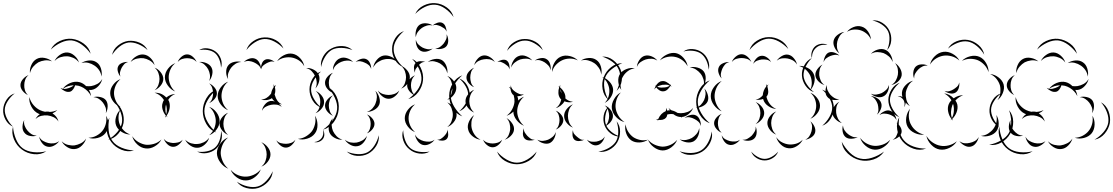

<svg xmlns="http://www.w3.org/2000/svg" viewBox="-115 -896 7022 1211"><path d="M205 -583Q223 -619 261.5 -637Q300 -655 339 -651Q379 -646 413 -621Q447 -596 457 -557Q434 -590 402 -613.5Q370 -637 338 -641Q306 -644 270 -627.5Q234 -611 205 -583ZM229 -511Q239 -533 262 -549.5Q285 -566 309 -565Q333 -564 354.5 -545Q376 -526 383 -502Q368 -522 347.5 -531Q327 -540 308 -541Q289 -542 267.5 -535.5Q246 -529 229 -511ZM74 -435Q71 -459 82.5 -485.5Q94 -512 116 -524Q138 -536 166.5 -530.5Q195 -525 213 -509Q190 -518 167.5 -515Q145 -512 127 -503Q110 -493 95 -476Q80 -459 74 -435ZM398 -498Q418 -512 446 -514.5Q474 -517 494 -503Q514 -490 522 -463Q530 -436 525 -413Q522 -437 509 -455Q496 -473 480 -483Q464 -494 442.5 -499.5Q421 -505 398 -498ZM61 -297Q43 -304 28 -322.5Q13 -341 14 -361Q15 -381 31 -398.5Q47 -416 65 -422Q50 -410 44 -393Q38 -376 38 -360Q37 -345 42 -327.5Q47 -310 61 -297ZM530 -398Q525 -374 506 -353.5Q487 -333 463 -329Q455 -328 446 -329Q457 -310 459 -290Q451 -307 439 -319.5Q427 -332 414 -340Q412 -341 411 -342Q396 -351 380 -355Q370 -357 359 -358Q355 -345 347 -333.5Q339 -322 328 -318Q312 -313 294 -321.5Q276 -330 266 -342Q273 -338 281 -336Q298 -360 328 -372.5Q358 -385 386 -378Q409 -372 428 -353Q444 -351 460 -353Q479 -356 498.5 -366.5Q518 -377 530 -398ZM320 -341Q328 -344 336 -348Q344 -352 350 -358Q333 -358 315 -352.5Q297 -347 282 -336Q292 -334 301.5 -336Q311 -338 320 -341ZM-33 -97Q-63 -110 -80 -141Q-97 -172 -95 -205Q-93 -238 -73.5 -267.5Q-54 -297 -22 -307Q-48 -287 -66 -259Q-84 -231 -85 -205Q-86 -179 -71.5 -149.5Q-57 -120 -33 -97ZM474 -283Q493 -289 517 -284Q541 -279 553 -264Q565 -248 564 -223.5Q563 -199 552 -182Q557 -202 550.5 -219Q544 -236 534 -249Q524 -262 509 -272Q494 -282 474 -283ZM109 -145Q118 -163 136 -176Q132 -177 128 -179Q100 -192 83.5 -222.5Q67 -253 70 -284Q78 -254 97 -232.5Q116 -211 138 -201Q153 -194 169 -191Q179 -193 188 -192Q194 -192 199 -190Q224 -191 246 -202Q234 -189 216 -181Q246 -162 254 -129Q242 -148 223 -157Q204 -166 185 -168Q167 -170 146.5 -165.5Q126 -161 109 -145ZM608 -251Q641 -233 655.5 -195Q670 -157 664 -120Q657 -83 631 -52.5Q605 -22 567 -15Q600 -34 624.5 -63Q649 -92 654 -122Q659 -152 646 -187.5Q633 -223 608 -251ZM554 -166Q569 -142 568 -110Q567 -78 550 -56Q532 -34 501 -26Q470 -18 443 -27Q471 -28 494 -40.5Q517 -53 531 -71Q545 -88 552 -113.5Q559 -139 554 -166ZM117 -41Q99 -34 75 -38.5Q51 -43 39 -59Q26 -74 27 -98Q28 -122 38 -139Q34 -120 40.5 -103Q47 -86 57 -74Q67 -61 82 -51Q97 -41 117 -41ZM177 58Q143 81 99.5 76.5Q56 72 23 47Q-10 23 -27 -17.5Q-44 -58 -33 -97Q-30 -56 -14 -18Q2 20 28 39Q55 59 96 63.5Q137 68 177 58ZM258 -6Q247 11 225.5 22.5Q204 34 184 29Q164 25 149.5 5.5Q135 -14 132 -34Q141 -16 157 -7Q173 2 189 6Q205 10 223.5 8Q242 6 258 -6ZM428 -22Q422 1 402 21.5Q382 42 357 44Q333 47 309 32Q285 17 274 -5Q291 12 313 17.5Q335 23 355 21Q374 18 394.5 8Q415 -2 428 -22Z M592 -550Q599 -585 629 -609Q659 -633 694 -638Q730 -642 765 -627Q800 -612 816 -580Q790 -604 757 -617.5Q724 -631 696 -628Q667 -624 639 -602Q611 -580 592 -550ZM1141 -580Q1164 -595 1194 -591Q1224 -587 1246 -570Q1268 -553 1278 -524.5Q1288 -496 1279 -469Q1278 -497 1267.5 -522.5Q1257 -548 1240 -562Q1222 -576 1195 -580.5Q1168 -585 1141 -580ZM709 -505Q720 -526 744 -540.5Q768 -555 792 -552Q816 -549 835.5 -529Q855 -509 860 -485Q847 -505 827.5 -515.5Q808 -526 789 -529Q770 -531 748 -526Q726 -521 709 -505ZM1006 -505Q1012 -523 1029.5 -538Q1047 -553 1065 -553Q1084 -553 1101 -538Q1118 -523 1125 -505Q1113 -519 1096.5 -524Q1080 -529 1065 -529Q1050 -529 1034 -524Q1018 -519 1006 -505ZM1141 -505Q1162 -508 1185.5 -498.5Q1209 -489 1219 -470Q1229 -451 1223.5 -426Q1218 -401 1204 -385Q1212 -405 1209 -424.5Q1206 -444 1198 -459Q1190 -474 1175.5 -487.5Q1161 -501 1141 -505ZM645 -413Q634 -425 628.5 -444.5Q623 -464 631 -479Q638 -493 657.5 -500Q677 -507 693 -505Q677 -501 667.5 -490Q658 -479 652 -468Q646 -456 642.5 -442Q639 -428 645 -413ZM990 -319Q964 -329 944.5 -355Q925 -381 925 -409Q925 -437 944.5 -462.5Q964 -488 991 -498Q969 -480 959 -455.5Q949 -431 949 -409Q949 -386 959 -361.5Q969 -337 990 -319ZM860 -469Q881 -462 898 -441Q915 -420 915 -398Q915 -376 898 -355.5Q881 -335 860 -327Q877 -341 884 -360.5Q891 -380 891 -398Q891 -416 884 -435.5Q877 -455 860 -469ZM645 -221Q619 -230 599.5 -255.5Q580 -281 580 -309Q580 -337 599.5 -362.5Q619 -388 645 -397Q624 -379 614 -355Q604 -331 604 -309Q604 -287 614 -263Q624 -239 645 -221ZM1204 -370Q1222 -363 1237.5 -345Q1253 -327 1253 -308Q1253 -288 1237.5 -270.5Q1222 -253 1204 -246Q1219 -259 1224 -275.5Q1229 -292 1229 -308Q1229 -323 1224 -340Q1219 -357 1204 -370ZM942 -156Q938 -159 934 -164Q930 -158 925 -154Q928 -160 931 -167Q917 -183 910.5 -205.5Q904 -228 911 -247Q913 -256 919 -265Q910 -280 895 -292.5Q880 -305 860 -311Q903 -313 934 -281Q960 -302 990 -303Q975 -297 964 -287.5Q953 -278 946 -266Q949 -261 951 -257Q959 -236 954.5 -211Q950 -186 936 -167Q939 -161 942 -156ZM932 -237Q928 -223 928 -207Q928 -191 933 -175Q938 -191 937 -207Q936 -223 932 -237ZM1204 -222Q1231 -213 1250.5 -187Q1270 -161 1270 -133Q1270 -104 1250.5 -78.5Q1231 -53 1204 -43Q1226 -61 1236 -85.5Q1246 -110 1246 -133Q1246 -155 1236 -179.5Q1226 -204 1204 -222ZM707 -48Q680 -47 654 -63Q628 -79 618 -103Q608 -128 616.5 -157.5Q625 -187 645 -205Q633 -182 632.5 -157Q632 -132 640 -112Q648 -92 665 -74Q682 -56 707 -48ZM730 53Q691 65 651 48.5Q611 32 587 0Q562 -33 557.5 -76Q553 -119 575 -153Q566 -113 570.5 -72.5Q575 -32 595 -6Q614 20 651.5 35.5Q689 51 730 53ZM1279 -71Q1290 -41 1280 -9Q1270 23 1246 44Q1222 64 1189 69.5Q1156 75 1128 60Q1159 65 1190 58.5Q1221 52 1240 36Q1259 20 1269.5 -9.5Q1280 -39 1279 -71ZM903 -16Q890 10 861 27Q832 44 803 40Q774 37 750 14Q726 -9 719 -37Q735 -13 759 0.5Q783 14 806 17Q829 19 855.5 11.5Q882 4 903 -16ZM1204 -27Q1198 -4 1177.5 15Q1157 34 1133 36Q1109 38 1086 22.5Q1063 7 1053 -15Q1070 2 1091 8Q1112 14 1131 12Q1150 11 1170 1.5Q1190 -8 1204 -27ZM1037 -15Q1030 2 1012 16.5Q994 31 975 30Q956 29 940 13Q924 -3 918 -21Q929 -6 945 -0.5Q961 5 976 6Q991 6 1007.5 2.5Q1024 -1 1037 -15Z M1439 -580Q1450 -615 1483 -637Q1516 -659 1553 -660Q1590 -662 1624.5 -643Q1659 -624 1673 -590Q1648 -617 1615.5 -634Q1583 -651 1553 -650Q1524 -649 1492.5 -629Q1461 -609 1439 -580ZM1633 -510Q1647 -533 1675 -547.5Q1703 -562 1730 -557Q1757 -552 1778.5 -528.5Q1800 -505 1804 -478Q1791 -502 1769.5 -515.5Q1748 -529 1726 -533Q1704 -537 1679 -532Q1654 -527 1633 -510ZM1423 -505Q1436 -519 1457.5 -526Q1479 -533 1496 -525Q1510 -519 1519.5 -503Q1529 -487 1531 -471Q1532 -485 1538 -498.5Q1544 -512 1555 -518Q1568 -526 1587 -521Q1606 -516 1617 -505Q1603 -511 1590 -507Q1577 -503 1566 -497Q1555 -491 1545 -482.5Q1535 -474 1532 -459Q1526 -476 1513 -486.5Q1500 -497 1486 -503Q1473 -509 1456.5 -511Q1440 -513 1423 -505ZM1324 -397Q1312 -415 1311.5 -440.5Q1311 -466 1324 -483Q1337 -500 1362 -505.5Q1387 -511 1407 -505Q1386 -504 1369.5 -493Q1353 -482 1343 -469Q1332 -455 1325.5 -436.5Q1319 -418 1324 -397ZM1816 -467Q1839 -469 1862.5 -457Q1886 -445 1895 -425Q1904 -405 1897 -379.5Q1890 -354 1874 -338Q1884 -358 1882.5 -378.5Q1881 -399 1873 -415Q1866 -431 1852 -446Q1838 -461 1816 -467ZM1324 -201Q1297 -211 1277.5 -237Q1258 -263 1258 -291Q1258 -319 1277.5 -345Q1297 -371 1324 -381Q1302 -363 1292 -338.5Q1282 -314 1282 -291Q1282 -268 1292 -243.5Q1302 -219 1324 -201ZM1537 -197Q1540 -217 1555 -236Q1570 -255 1590 -259Q1603 -261 1618 -256Q1606 -265 1600 -277Q1586 -267 1566.5 -265Q1547 -263 1532 -268Q1551 -269 1566 -278.5Q1581 -288 1591 -301Q1593 -304 1595 -306Q1598 -327 1611 -346Q1612 -355 1610 -365Q1614 -359 1616 -352Q1621 -357 1626 -361Q1621 -353 1619 -345Q1625 -321 1617 -300Q1618 -296 1620 -292Q1624 -276 1634.5 -261Q1645 -246 1664 -238Q1654 -238 1644 -242Q1656 -232 1662 -221Q1647 -234 1628.5 -236Q1610 -238 1595 -235Q1579 -232 1562.5 -223.5Q1546 -215 1537 -197ZM1949 -349Q1987 -331 2006.5 -289.5Q2026 -248 2021 -205Q2017 -162 1990 -125.5Q1963 -89 1922 -78Q1957 -102 1982.5 -137Q2008 -172 2011 -206Q2015 -240 1997 -279Q1979 -318 1949 -349ZM1249 -61Q1209 -75 1186.5 -114Q1164 -153 1164 -195Q1164 -237 1186.5 -276Q1209 -315 1249 -329Q1217 -302 1195.5 -265.5Q1174 -229 1174 -195Q1174 -161 1195.5 -124.5Q1217 -88 1249 -61ZM1876 -322Q1897 -314 1913.5 -293.5Q1930 -273 1929 -251Q1929 -229 1912 -209Q1895 -189 1875 -182Q1892 -196 1898.5 -215Q1905 -234 1905 -252Q1906 -269 1899.5 -288.5Q1893 -308 1876 -322ZM1324 -45Q1303 -53 1286.5 -73Q1270 -93 1270 -115Q1270 -137 1286.5 -157Q1303 -177 1324 -185Q1307 -171 1300.5 -152Q1294 -133 1294 -115Q1294 -97 1300.5 -78Q1307 -59 1324 -45ZM1872 -166Q1887 -142 1887.5 -109Q1888 -76 1871 -54Q1854 -31 1822.5 -21.5Q1791 -12 1764 -20Q1792 -22 1815 -36Q1838 -50 1852 -68Q1865 -86 1871.5 -112Q1878 -138 1872 -166ZM1922 -78Q1930 -66 1930.5 -49Q1931 -32 1922 -20Q1913 -8 1897.5 -2Q1882 4 1867 0Q1882 -1 1894.5 -8.5Q1907 -16 1914 -26Q1921 -35 1923.5 -49.5Q1926 -64 1922 -78ZM1325 168Q1296 157 1275 129Q1254 101 1253 70Q1253 39 1274 10.5Q1295 -18 1324 -29Q1300 -9 1288.5 18Q1277 45 1277 70Q1278 94 1289.5 121Q1301 148 1325 168ZM1748 -15Q1742 3 1725.5 18.5Q1709 34 1690 35Q1671 36 1653 21Q1635 6 1628 -11Q1640 3 1657 7Q1674 11 1689 11Q1704 11 1720.5 5.5Q1737 0 1748 -15ZM1533 1Q1556 10 1573.5 32Q1591 54 1591 78Q1591 102 1573.5 124.5Q1556 147 1533 155Q1552 140 1559.5 119Q1567 98 1567 78Q1567 59 1559.5 38Q1552 17 1533 1ZM1530 172Q1520 200 1493 221Q1466 242 1436 242Q1406 243 1378.5 223Q1351 203 1340 175Q1360 198 1386 208.5Q1412 219 1436 218Q1459 218 1485 206.5Q1511 195 1530 172ZM1605 184Q1603 221 1576 250Q1549 279 1513 290Q1478 300 1439.5 290Q1401 280 1379 250Q1410 271 1446 279.5Q1482 288 1511 280Q1539 272 1564.5 245Q1590 218 1605 184Z M1910 -473Q1905 -508 1924 -541Q1943 -574 1975 -590Q2006 -607 2044 -605.5Q2082 -604 2108 -580Q2075 -593 2039.5 -594Q2004 -595 1979 -582Q1954 -568 1935.5 -538Q1917 -508 1910 -473ZM2239 -470Q2242 -494 2260 -516.5Q2278 -539 2302 -545Q2326 -550 2352 -538Q2378 -526 2391 -505Q2371 -520 2348.5 -523Q2326 -526 2307 -521Q2288 -517 2269 -504.5Q2250 -492 2239 -470ZM1985 -453Q1984 -475 1996.5 -497.5Q2009 -520 2029 -528Q2049 -537 2073.5 -529Q2098 -521 2112 -505Q2093 -515 2073.5 -514Q2054 -513 2038 -506Q2022 -500 2007 -487Q1992 -474 1985 -453ZM2128 -505Q2140 -517 2160 -523.5Q2180 -530 2195 -523Q2211 -516 2219 -497Q2227 -478 2226 -461Q2221 -477 2209.5 -486.5Q2198 -496 2185 -501Q2173 -507 2158 -509.5Q2143 -512 2128 -505ZM2484 -525Q2520 -508 2538.5 -469Q2557 -430 2553 -390Q2549 -350 2523.5 -315.5Q2498 -281 2460 -271Q2493 -294 2516.5 -326.5Q2540 -359 2543 -391Q2546 -423 2529 -459.5Q2512 -496 2484 -525ZM2415 -481Q2436 -473 2453 -452.5Q2470 -432 2470 -409Q2470 -386 2453 -365.5Q2436 -345 2415 -337Q2432 -352 2439 -371.5Q2446 -391 2446 -409Q2446 -427 2439 -446.5Q2432 -466 2415 -481ZM1910 -218Q1876 -230 1856.5 -263Q1837 -296 1837 -332Q1837 -367 1856.5 -400Q1876 -433 1910 -445Q1883 -422 1865 -391Q1847 -360 1847 -332Q1847 -303 1865 -272Q1883 -241 1910 -218ZM1985 -310Q1966 -317 1950.5 -335Q1935 -353 1935 -374Q1935 -394 1950.5 -412Q1966 -430 1985 -437Q1970 -424 1964.5 -407Q1959 -390 1959 -374Q1959 -357 1964.5 -340Q1970 -323 1985 -310ZM2403 -325Q2396 -305 2376.5 -289Q2357 -273 2336 -273Q2315 -273 2295.5 -289Q2276 -305 2269 -325Q2282 -309 2300.5 -303Q2319 -297 2336 -297Q2353 -297 2371 -303Q2389 -309 2403 -325ZM2252 -323Q2269 -308 2277 -282.5Q2285 -257 2277 -236Q2268 -215 2245 -202.5Q2222 -190 2199 -190Q2220 -197 2234 -212.5Q2248 -228 2254 -245Q2261 -262 2262 -282.5Q2263 -303 2252 -323ZM1985 -166Q1966 -173 1950.5 -191.5Q1935 -210 1935 -230Q1935 -250 1950.5 -268.5Q1966 -287 1985 -294Q1970 -281 1964.5 -263.5Q1959 -246 1959 -230Q1959 -214 1964.5 -196.5Q1970 -179 1985 -166ZM2199 -174Q2217 -168 2232 -150.5Q2247 -133 2247 -115Q2247 -96 2232 -78.5Q2217 -61 2199 -55Q2213 -67 2218 -83.5Q2223 -100 2223 -115Q2223 -130 2218 -146Q2213 -162 2199 -174ZM2045 -15Q2021 -13 1996.5 -26Q1972 -39 1963 -60Q1954 -81 1961 -107.5Q1968 -134 1985 -150Q1975 -130 1976.5 -108.5Q1978 -87 1985 -70Q1993 -53 2007.5 -37.5Q2022 -22 2045 -15ZM2274 -43Q2278 -8 2258 24.5Q2238 57 2206 74Q2174 90 2136 87Q2098 84 2072 60Q2105 74 2140.5 76Q2176 78 2202 65Q2227 52 2246.5 22Q2266 -8 2274 -43ZM2199 -39Q2195 -17 2178 3Q2161 23 2139 26Q2117 30 2094 17Q2071 4 2060 -15Q2077 -1 2097 2.5Q2117 6 2135 3Q2152 0 2170 -10Q2188 -20 2199 -39Z M2504 -808Q2520 -843 2556.5 -861Q2593 -879 2631 -876Q2670 -873 2703 -849Q2736 -825 2746 -788Q2724 -820 2692.5 -842Q2661 -864 2631 -866Q2600 -869 2565.5 -852.5Q2531 -836 2504 -808ZM2614 -735Q2625 -746 2643 -752Q2661 -758 2674 -752Q2688 -746 2695 -728.5Q2702 -711 2701 -696Q2697 -710 2686 -717.5Q2675 -725 2665 -730Q2654 -735 2641 -738Q2628 -741 2614 -735ZM2508 -661Q2503 -680 2509 -704Q2515 -728 2532 -740Q2549 -751 2573.5 -749Q2598 -747 2614 -735Q2595 -740 2577 -734.5Q2559 -729 2546 -720Q2532 -710 2521 -695.5Q2510 -681 2508 -661ZM2428 -473Q2395 -486 2376 -519Q2357 -552 2358 -588Q2358 -624 2378.5 -656Q2399 -688 2433 -700Q2405 -677 2386.5 -646.5Q2368 -616 2368 -588Q2367 -559 2384 -528Q2401 -497 2428 -473ZM2701 -680Q2711 -665 2712 -643Q2713 -621 2702 -606Q2691 -592 2669 -588Q2647 -584 2630 -590Q2648 -591 2661 -600.5Q2674 -610 2683 -621Q2692 -633 2698.5 -647.5Q2705 -662 2701 -680ZM2614 -590Q2600 -577 2578 -571.5Q2556 -566 2539 -575Q2522 -584 2514 -605Q2506 -626 2508 -645Q2512 -627 2524.5 -615Q2537 -603 2550 -596Q2564 -589 2580.5 -586Q2597 -583 2614 -590ZM2583 -505Q2600 -519 2626 -523.5Q2652 -528 2672 -517Q2691 -505 2700.5 -480Q2710 -455 2706 -433Q2702 -455 2688.5 -471Q2675 -487 2660 -496Q2644 -505 2624 -509Q2604 -513 2583 -505ZM2503 -437Q2496 -450 2496 -469Q2496 -488 2506 -498Q2516 -509 2534.5 -510Q2553 -511 2567 -505Q2552 -506 2541.5 -498.5Q2531 -491 2523 -482Q2515 -473 2508 -462.5Q2501 -452 2503 -437ZM2503 -294Q2484 -301 2468.5 -319.5Q2453 -338 2453 -358Q2453 -378 2468.5 -396Q2484 -414 2503 -421Q2488 -408 2482.5 -391Q2477 -374 2477 -358Q2477 -342 2482.5 -324.5Q2488 -307 2503 -294ZM2706 -417Q2728 -409 2745.5 -387Q2763 -365 2763 -342Q2763 -318 2745.5 -296Q2728 -274 2706 -266Q2724 -281 2731.5 -302Q2739 -323 2739 -342Q2739 -361 2731.5 -381.5Q2724 -402 2706 -417ZM2781 -401Q2812 -390 2830 -360Q2848 -330 2848 -298Q2848 -265 2830 -235Q2812 -205 2781 -194Q2806 -215 2822 -243.5Q2838 -272 2838 -298Q2838 -324 2822 -352Q2806 -380 2781 -401ZM2706 -250Q2729 -242 2747 -219.5Q2765 -197 2765 -172Q2765 -148 2747 -125.5Q2729 -103 2706 -95Q2725 -110 2733 -131.5Q2741 -153 2741 -172Q2741 -192 2733 -213Q2725 -234 2706 -250ZM2503 -63Q2477 -72 2457.5 -97.5Q2438 -123 2438 -150Q2438 -178 2457.5 -203.5Q2477 -229 2503 -238Q2482 -220 2472 -196.5Q2462 -173 2462 -150Q2462 -128 2472 -104.5Q2482 -81 2503 -63ZM2706 -79Q2712 -66 2712 -47.5Q2712 -29 2702 -19Q2692 -9 2673.5 -9Q2655 -9 2642 -15Q2656 -14 2666.5 -21Q2677 -28 2685 -36Q2693 -44 2700 -54.5Q2707 -65 2706 -79ZM2595 60Q2566 77 2530 72.5Q2494 68 2468 46Q2441 25 2429 -9Q2417 -43 2428 -75Q2429 -41 2441 -9.5Q2453 22 2474 39Q2495 56 2528 61Q2561 66 2595 60ZM2626 -15Q2615 2 2593.5 12.5Q2572 23 2552 18Q2533 13 2519 -7Q2505 -27 2503 -47Q2512 -29 2527.5 -19.5Q2543 -10 2558 -6Q2574 -2 2592 -2.5Q2610 -3 2626 -15Z M3083 -575Q3094 -609 3126.5 -629.5Q3159 -650 3194 -650Q3230 -651 3263 -632Q3296 -613 3309 -579Q3286 -606 3254.5 -623.5Q3223 -641 3195 -640Q3166 -640 3135.5 -621.5Q3105 -603 3083 -575ZM3109 -470Q3110 -492 3123.5 -514Q3137 -536 3158 -543Q3179 -551 3203.5 -541.5Q3228 -532 3242 -515Q3223 -526 3203 -526Q3183 -526 3166 -521Q3149 -515 3133 -502.5Q3117 -490 3109 -470ZM2876 -485Q2880 -505 2896.5 -524Q2913 -543 2933 -546Q2954 -549 2975 -536Q2996 -523 3006 -505Q2990 -519 2971.5 -522Q2953 -525 2937 -522Q2920 -520 2903.5 -511.5Q2887 -503 2876 -485ZM3367 -442Q3365 -470 3380.5 -498.5Q3396 -527 3421 -538Q3447 -550 3478.5 -542.5Q3510 -535 3530 -515Q3505 -527 3478.5 -526.5Q3452 -526 3431 -516Q3411 -507 3392.5 -488Q3374 -469 3367 -442ZM3683 -539Q3720 -541 3751.5 -517.5Q3783 -494 3798 -460Q3812 -426 3806.5 -387Q3801 -348 3774 -323Q3791 -356 3795.5 -392.5Q3800 -429 3788 -456Q3777 -484 3747.5 -506Q3718 -528 3683 -539ZM3549 -514Q3569 -528 3597.5 -530Q3626 -532 3646 -518Q3667 -504 3675 -476Q3683 -448 3677 -425Q3675 -449 3662 -468Q3649 -487 3633 -498Q3617 -509 3594.5 -515Q3572 -521 3549 -514ZM3258 -514Q3272 -525 3294.5 -529Q3317 -533 3332 -523Q3348 -514 3354.5 -492.5Q3361 -471 3357 -453Q3355 -471 3343.5 -483Q3332 -495 3320 -503Q3307 -511 3291.5 -515.5Q3276 -520 3258 -514ZM3022 -505Q3033 -514 3050.5 -518Q3068 -522 3080 -515Q3092 -507 3096.5 -489.5Q3101 -472 3098 -458Q3096 -472 3086.5 -480Q3077 -488 3068 -494Q3058 -500 3046.5 -504.5Q3035 -509 3022 -505ZM2876 -346Q2858 -352 2842.5 -370Q2827 -388 2827 -407Q2827 -427 2842.5 -444.5Q2858 -462 2876 -469Q2861 -457 2856 -440Q2851 -423 2851 -407Q2851 -392 2856 -375Q2861 -358 2876 -346ZM2801 -162Q2763 -176 2740.5 -213.5Q2718 -251 2718 -292Q2718 -333 2740.5 -370Q2763 -407 2801 -421Q2770 -395 2749 -359.5Q2728 -324 2728 -292Q2728 -259 2749 -224Q2770 -189 2801 -162ZM3683 -410Q3708 -403 3728.5 -381.5Q3749 -360 3752 -334Q3754 -309 3738 -283.5Q3722 -258 3699 -247Q3717 -265 3723.5 -288Q3730 -311 3728 -332Q3726 -353 3715 -374Q3704 -395 3683 -410ZM3406 -351Q3410 -350 3413 -348Q3415 -355 3419 -361Q3417 -352 3418 -344Q3433 -332 3443 -313.5Q3453 -295 3451 -276V-275Q3460 -267 3472 -261Q3484 -255 3499 -254Q3473 -246 3445 -257Q3437 -242 3421.5 -230Q3406 -218 3390 -214Q3405 -224 3413.5 -238.5Q3422 -253 3425 -268Q3421 -272 3418 -276Q3408 -290 3407 -309Q3406 -328 3412 -345Q3409 -348 3406 -351ZM3190 -103Q3163 -113 3143 -139Q3123 -165 3123 -192Q3103 -173 3080 -166Q3103 -183 3115.5 -207Q3128 -231 3130 -254Q3131 -274 3125 -295Q3125 -295 3125 -295Q3116 -301 3111 -312Q3106 -323 3105 -336Q3100 -342 3094 -348Q3100 -346 3105 -342Q3105 -350 3107 -359Q3108 -343 3119 -331Q3122 -328 3125 -325Q3130 -321 3138 -315Q3149 -308 3162 -303Q3175 -298 3190 -302Q3172 -289 3148 -289Q3153 -276 3154 -262Q3170 -279 3190 -286Q3168 -267 3157.5 -242Q3147 -217 3147 -194Q3147 -171 3157.5 -146Q3168 -121 3190 -103ZM3418 -335Q3420 -320 3427 -307Q3425 -322 3418 -335ZM2876 -186Q2855 -194 2838 -214.5Q2821 -235 2821 -258Q2821 -281 2838 -301.5Q2855 -322 2876 -330Q2859 -315 2852 -295.5Q2845 -276 2845 -258Q2845 -240 2852 -220.5Q2859 -201 2876 -186ZM3499 -91Q3477 -99 3460 -120Q3443 -141 3443 -165Q3443 -188 3460 -209Q3477 -230 3499 -238Q3481 -223 3474 -203Q3467 -183 3467 -165Q3467 -146 3474 -126Q3481 -106 3499 -91ZM3699 -231Q3719 -224 3735 -205Q3751 -186 3751 -165Q3751 -144 3735 -125Q3719 -106 3699 -99Q3715 -112 3721 -130Q3727 -148 3727 -165Q3727 -182 3721 -200Q3715 -218 3699 -231ZM3390 -198Q3408 -192 3423 -174.5Q3438 -157 3438 -139Q3438 -120 3423 -102.5Q3408 -85 3390 -79Q3404 -91 3409 -107.5Q3414 -124 3414 -139Q3414 -154 3409 -170Q3404 -186 3390 -198ZM2916 -15Q2891 -17 2867.5 -35Q2844 -53 2838 -78Q2831 -102 2843 -129Q2855 -156 2876 -170Q2861 -150 2858.5 -126.5Q2856 -103 2861 -84Q2866 -64 2879.5 -45Q2893 -26 2916 -15ZM3080 -151Q3099 -141 3114 -120Q3129 -99 3127 -78Q3125 -57 3107 -39Q3089 -21 3068 -15Q3086 -27 3093.5 -45Q3101 -63 3103 -80Q3104 -97 3099.5 -116Q3095 -135 3080 -151ZM3774 -131Q3796 -104 3796 -66.5Q3796 -29 3778 2Q3760 32 3726.5 49.5Q3693 67 3659 60Q3694 55 3724.5 37.5Q3755 20 3770 -4Q3784 -28 3784.5 -63Q3785 -98 3774 -131ZM3258 -15Q3244 -9 3224 -10Q3204 -11 3194 -22Q3183 -34 3183 -53.5Q3183 -73 3190 -87Q3188 -71 3195.5 -59.5Q3203 -48 3211 -39Q3220 -30 3231 -22Q3242 -14 3258 -15ZM3571 -15Q3558 -8 3539.5 -6.5Q3521 -5 3509 -14Q3498 -24 3496 -42.5Q3494 -61 3499 -75Q3499 -60 3507.5 -50Q3516 -40 3525 -33Q3534 -25 3545 -18.5Q3556 -12 3571 -15ZM3390 -63Q3391 -43 3380 -22Q3369 -1 3351 7Q3333 14 3310 7Q3287 0 3274 -15Q3292 -6 3309.5 -7.5Q3327 -9 3342 -15Q3356 -21 3370 -32.5Q3384 -44 3390 -63ZM3699 -35Q3696 -17 3682.5 0Q3669 17 3651 20Q3633 24 3614.5 12Q3596 0 3587 -15Q3601 -4 3617 -2.5Q3633 -1 3647 -3Q3661 -6 3675.5 -12.5Q3690 -19 3699 -35ZM3052 -15Q3046 3 3028.5 18Q3011 33 2992 33Q2973 33 2955.5 18Q2938 3 2932 -15Q2944 -1 2960.5 4Q2977 9 2992 9Q3007 9 3023.5 4Q3040 -1 3052 -15ZM3270 60Q3257 97 3220.5 118.5Q3184 140 3145 140Q3106 140 3069.5 118.5Q3033 97 3020 60Q3045 90 3079.5 110Q3114 130 3145 130Q3177 130 3211 110Q3245 90 3270 60Z M4195 -571Q4220 -589 4253.5 -586.5Q4287 -584 4312 -566Q4338 -548 4350.5 -517Q4363 -486 4355 -456Q4353 -487 4340 -515Q4327 -543 4306 -558Q4286 -572 4255.5 -575.5Q4225 -579 4195 -571ZM4047 -515Q4062 -538 4091 -552Q4120 -566 4148 -561Q4175 -555 4196.5 -530.5Q4218 -506 4222 -478Q4208 -503 4186.5 -518Q4165 -533 4143 -537Q4121 -542 4095 -537Q4069 -532 4047 -515ZM3902 -474Q3903 -495 3917 -516.5Q3931 -538 3951 -544Q3972 -550 3995 -540.5Q4018 -531 4031 -514Q4013 -525 3993.5 -525.5Q3974 -526 3958 -521Q3942 -516 3926 -505Q3910 -494 3902 -474ZM3722 -267Q3693 -292 3686 -333Q3679 -374 3693 -410Q3707 -447 3739.5 -472.5Q3772 -498 3810 -497Q3774 -484 3743.5 -460Q3713 -436 3702 -407Q3691 -378 3697 -339.5Q3703 -301 3722 -267ZM4235 -470Q4257 -477 4283.5 -470Q4310 -463 4324 -445Q4337 -427 4336 -399.5Q4335 -372 4323 -353Q4328 -375 4322 -395.5Q4316 -416 4304 -431Q4293 -445 4275.5 -457Q4258 -469 4235 -470ZM3804 -329Q3788 -349 3785 -378.5Q3782 -408 3795 -429Q3809 -450 3836.5 -460.5Q3864 -471 3889 -465Q3864 -462 3845 -447.5Q3826 -433 3816 -416Q3805 -399 3800.5 -376Q3796 -353 3804 -329ZM4012 -331Q4014 -341 4020 -352Q4017 -356 4015 -360Q4018 -357 4021 -354Q4028 -366 4038 -374.5Q4048 -383 4059 -384Q4073 -387 4088 -379Q4103 -371 4113 -360Q4115 -362 4117 -365Q4116 -361 4115 -358Q4118 -353 4121 -349Q4117 -352 4113 -354Q4106 -341 4094 -330.5Q4082 -320 4068 -320Q4056 -319 4044 -326.5Q4032 -334 4024 -345Q4017 -339 4012 -331ZM4063 -361Q4055 -359 4046.5 -356.5Q4038 -354 4030 -349Q4039 -345 4048.5 -344Q4058 -343 4067 -344Q4078 -344 4089 -346.5Q4100 -349 4109 -356Q4098 -362 4086 -362Q4074 -362 4063 -361ZM4327 -338Q4342 -323 4349 -299Q4356 -275 4348 -256Q4339 -237 4316.5 -226Q4294 -215 4273 -216Q4293 -222 4306 -236Q4319 -250 4326 -265Q4333 -281 4335 -300Q4337 -319 4327 -338ZM3824 -126Q3795 -133 3771.5 -157.5Q3748 -182 3744 -212Q3741 -241 3758 -270.5Q3775 -300 3801 -313Q3781 -292 3773 -265Q3765 -238 3768 -215Q3771 -191 3785 -167Q3799 -143 3824 -126ZM3795 -35Q3763 -34 3736 -55Q3709 -76 3698 -106Q3687 -135 3693 -168.5Q3699 -202 3723 -223Q3708 -195 3703 -164Q3698 -133 3707 -109Q3716 -85 3740.5 -65Q3765 -45 3795 -35ZM4032 -131Q4033 -136 4035 -140Q4028 -141 4022 -144Q4030 -143 4037 -146Q4052 -181 4084 -195Q4088 -205 4087 -216Q4091 -208 4093 -198Q4097 -199 4102 -200Q4106 -200 4110 -200Q4105 -208 4102 -216Q4110 -206 4121 -200Q4140 -196 4158 -184Q4169 -182 4180 -182Q4199 -182 4220.5 -189.5Q4242 -197 4257 -216Q4249 -194 4228 -176.5Q4207 -159 4184 -158Q4185 -155 4187 -152Q4184 -155 4180 -158Q4155 -158 4132 -176Q4118 -178 4105 -176Q4099 -175 4094 -174Q4092 -160 4085 -153Q4077 -144 4064 -141Q4051 -138 4038 -140Q4035 -136 4032 -131ZM4203 -152Q4216 -164 4237.5 -170Q4259 -176 4275 -168Q4291 -160 4299 -139.5Q4307 -119 4305 -101Q4301 -119 4289 -129.5Q4277 -140 4264 -146Q4251 -153 4235 -156Q4219 -159 4203 -152ZM3972 -15Q3950 1 3919 2.5Q3888 4 3866 -11Q3844 -27 3834 -56.5Q3824 -86 3831 -112Q3834 -85 3848 -64Q3862 -43 3879 -31Q3897 -19 3921.5 -13.5Q3946 -8 3972 -15ZM4295 -88Q4299 -66 4289.5 -41.5Q4280 -17 4261 -5Q4241 6 4215 1.5Q4189 -3 4172 -17Q4193 -10 4213 -13.5Q4233 -17 4249 -26Q4264 -35 4277.5 -50.5Q4291 -66 4295 -88ZM4374 -67Q4382 -31 4363.5 5Q4345 41 4313 61Q4281 80 4241 81Q4201 82 4171 58Q4207 70 4244.5 69Q4282 68 4308 52Q4333 36 4351 3Q4369 -30 4374 -67ZM4156 -14Q4146 13 4119.5 33Q4093 53 4064 53Q4035 52 4008.5 32Q3982 12 3972 -15Q3991 7 4016 17.5Q4041 28 4064 29Q4087 29 4112 18.5Q4137 8 4156 -14Z M4612 -580Q4624 -617 4659 -639Q4694 -661 4732 -662Q4771 -663 4806.5 -643Q4842 -623 4857 -587Q4831 -616 4797 -634.5Q4763 -653 4732 -652Q4702 -651 4669 -630.5Q4636 -610 4612 -580ZM4501 -505Q4507 -523 4525 -538.5Q4543 -554 4562 -554Q4582 -554 4599.5 -538.5Q4617 -523 4624 -505Q4612 -520 4595 -525Q4578 -530 4562 -530Q4547 -530 4530 -525Q4513 -520 4501 -505ZM4784 -513Q4795 -530 4816 -542.5Q4837 -555 4857 -551Q4877 -547 4892.5 -528Q4908 -509 4912 -489Q4901 -507 4885 -515.5Q4869 -524 4853 -527Q4837 -530 4818.5 -528Q4800 -526 4784 -513ZM4636 -493Q4640 -510 4655 -526.5Q4670 -543 4688 -544Q4705 -546 4723 -533.5Q4741 -521 4748 -504Q4736 -517 4720 -519.5Q4704 -522 4690 -521Q4676 -519 4661 -513.5Q4646 -508 4636 -493ZM4437 -401Q4424 -414 4417.5 -435Q4411 -456 4419 -473Q4426 -489 4446.5 -497.5Q4467 -506 4485 -505Q4467 -500 4457 -488Q4447 -476 4441 -463Q4435 -449 4432 -433.5Q4429 -418 4437 -401ZM4925 -480Q4951 -482 4978.5 -468Q5006 -454 5017 -430Q5028 -406 5021 -376Q5014 -346 4995 -327Q5006 -351 5005 -375.5Q5004 -400 4995 -420Q4986 -439 4968 -456Q4950 -473 4925 -480ZM4362 -119Q4322 -133 4299 -172Q4276 -211 4276 -254Q4276 -297 4299 -336Q4322 -375 4362 -389Q4329 -362 4307.5 -325Q4286 -288 4286 -254Q4286 -220 4307.5 -183Q4329 -146 4362 -119ZM4437 -194Q4409 -205 4388.5 -232.5Q4368 -260 4368 -290Q4368 -320 4388.5 -347.5Q4409 -375 4437 -385Q4414 -366 4403 -340Q4392 -314 4392 -290Q4392 -266 4403 -240Q4414 -214 4437 -194ZM4781 -209Q4755 -210 4730.5 -227Q4706 -244 4699 -269L4698 -272Q4674 -263 4651 -268Q4666 -270 4677 -277.5Q4688 -285 4696 -295Q4698 -326 4718 -351Q4718 -359 4716 -366Q4720 -361 4722 -355Q4727 -360 4732 -364Q4728 -357 4725 -350Q4730 -335 4730.5 -319Q4731 -303 4723 -291Q4721 -288 4719 -286Q4720 -281 4722 -276Q4728 -256 4742.5 -237.5Q4757 -219 4781 -209ZM5070 -331Q5104 -319 5124 -286Q5144 -253 5144 -217Q5144 -181 5124.5 -148Q5105 -115 5071 -103Q5098 -126 5116 -157.5Q5134 -189 5134 -217Q5134 -246 5116 -277Q5098 -308 5070 -331ZM4996 -311Q5020 -302 5038.5 -278.5Q5057 -255 5057 -229Q5057 -203 5038.5 -179.5Q5020 -156 4996 -147Q5016 -164 5024.5 -186Q5033 -208 5033 -229Q5033 -250 5024.5 -272Q5016 -294 4996 -311ZM4651 -252Q4671 -245 4688 -225Q4705 -205 4705 -183Q4705 -161 4688 -141Q4671 -121 4651 -114Q4668 -128 4674.5 -147Q4681 -166 4681 -183Q4681 -201 4674.5 -219.5Q4668 -238 4651 -252ZM4781 -47Q4759 -55 4742 -76Q4725 -97 4725 -120Q4725 -143 4742 -164Q4759 -185 4781 -193Q4763 -178 4756 -158Q4749 -138 4749 -120Q4749 -102 4756 -82Q4763 -62 4781 -47ZM4437 -59Q4419 -65 4404 -82.5Q4389 -100 4389 -119Q4389 -137 4404 -154.5Q4419 -172 4437 -178Q4423 -166 4418 -150Q4413 -134 4413 -119Q4413 -104 4418 -87.5Q4423 -71 4437 -59ZM4996 -131Q5011 -120 5021 -99.5Q5031 -79 5026 -60Q5021 -42 5002 -29.5Q4983 -17 4964 -15Q4981 -23 4990 -37.5Q4999 -52 5003 -67Q5007 -81 5007 -98Q5007 -115 4996 -131ZM4651 -98Q4659 -81 4657.5 -58.5Q4656 -36 4643 -23Q4630 -10 4607.5 -8.5Q4585 -7 4568 -15Q4586 -13 4600.5 -21.5Q4615 -30 4626 -40Q4636 -51 4644.5 -65.5Q4653 -80 4651 -98ZM4552 -15Q4542 1 4521.5 11.5Q4501 22 4483 17Q4465 13 4452 -5.5Q4439 -24 4437 -43Q4445 -26 4459.5 -18Q4474 -10 4489 -6Q4503 -3 4520 -3.5Q4537 -4 4552 -15ZM4948 -15Q4937 9 4911 25.5Q4885 42 4859 39Q4832 37 4810 16Q4788 -5 4781 -31Q4796 -9 4818 2Q4840 13 4861 15Q4882 17 4905.5 10.5Q4929 4 4948 -15ZM4793 60Q4784 85 4759.5 100.5Q4735 116 4708 116Q4681 116 4656.5 100.5Q4632 85 4623 60Q4640 80 4663.5 93Q4687 106 4708 106Q4729 106 4752.5 93Q4776 80 4793 60Z M5387 -767Q5420 -771 5450 -752Q5480 -733 5494 -704Q5509 -674 5506 -639Q5503 -604 5480 -580Q5493 -610 5495 -643Q5497 -676 5486 -699Q5474 -723 5446.5 -741.5Q5419 -760 5387 -767ZM5227 -695Q5242 -715 5269 -725.5Q5296 -736 5320 -728Q5344 -721 5360.5 -696.5Q5377 -672 5378 -647Q5368 -670 5350 -684.5Q5332 -699 5313 -705Q5294 -711 5271 -709.5Q5248 -708 5227 -695ZM5179 -560Q5161 -572 5149.5 -595.5Q5138 -619 5143 -640Q5148 -661 5168.5 -676.5Q5189 -692 5211 -695Q5191 -685 5180.5 -668Q5170 -651 5166 -634Q5162 -618 5164 -598Q5166 -578 5179 -560ZM5006 -530Q4999 -549 5005.5 -570Q5012 -591 5027 -604Q5043 -617 5065 -619.5Q5087 -622 5104 -612Q5061 -619 5034 -596Q5006 -573 5006 -530ZM5378 -556Q5393 -574 5419 -582.5Q5445 -591 5466 -583Q5488 -575 5501.5 -551.5Q5515 -528 5515 -505Q5507 -527 5491 -540.5Q5475 -554 5458 -561Q5440 -567 5419 -567.5Q5398 -568 5378 -556ZM5080 -504Q5080 -521 5089 -540Q5098 -559 5113 -565Q5129 -571 5148.5 -564Q5168 -557 5179 -545Q5164 -552 5149.5 -550Q5135 -548 5122 -543Q5110 -538 5097.5 -529Q5085 -520 5080 -504ZM5019 -315Q4987 -325 4966 -355Q4945 -385 4943 -419Q4941 -452 4958 -484Q4975 -516 5006 -530Q4982 -507 4967 -476.5Q4952 -446 4953 -419Q4955 -392 4973.5 -364Q4992 -336 5019 -315ZM5530 -498Q5549 -487 5562 -464.5Q5575 -442 5572 -420Q5568 -398 5548.5 -381Q5529 -364 5507 -360Q5526 -371 5535.5 -389Q5545 -407 5548 -424Q5551 -441 5547.5 -461Q5544 -481 5530 -498ZM5085 -360Q5065 -365 5047.5 -382.5Q5030 -400 5028 -420Q5026 -440 5040.5 -460Q5055 -480 5073 -489Q5059 -475 5055 -456.5Q5051 -438 5052 -422Q5054 -406 5061 -389Q5068 -372 5085 -360ZM5179 -270Q5161 -263 5138.5 -266Q5116 -269 5104 -284Q5091 -298 5091.5 -321Q5092 -344 5101 -360Q5098 -341 5105 -326Q5112 -311 5122 -299Q5132 -288 5146 -279Q5160 -270 5179 -270ZM5492 -360Q5494 -340 5484 -318Q5474 -296 5456 -288Q5439 -279 5415.5 -285Q5392 -291 5378 -305Q5396 -297 5414 -300Q5432 -303 5446 -309Q5460 -316 5473.5 -328.5Q5487 -341 5492 -360ZM5547 -290Q5560 -292 5573 -286.5Q5586 -281 5592 -270Q5599 -259 5597 -244.5Q5595 -230 5587 -221Q5592 -232 5590.5 -244Q5589 -256 5584 -265Q5579 -273 5569.5 -280.5Q5560 -288 5547 -290ZM5378 -290Q5397 -289 5417 -277Q5437 -265 5443 -246Q5449 -228 5440 -206.5Q5431 -185 5416 -173Q5426 -189 5425.5 -206.5Q5425 -224 5421 -239Q5416 -254 5406 -268Q5396 -282 5378 -290ZM5195 -120Q5175 -125 5156.5 -142.5Q5138 -160 5135 -181Q5132 -202 5146 -223.5Q5160 -245 5179 -254Q5164 -239 5160.5 -220Q5157 -201 5159 -184Q5161 -167 5169.5 -149.5Q5178 -132 5195 -120ZM5432 -170Q5442 -184 5462 -193.5Q5482 -203 5498 -198Q5515 -193 5526.5 -174.5Q5538 -156 5539 -138Q5532 -154 5518.5 -162.5Q5505 -171 5492 -175Q5478 -179 5462.5 -179.5Q5447 -180 5432 -170ZM5539 -122Q5554 -113 5564.5 -94.5Q5575 -76 5571 -59Q5567 -42 5549.5 -29.5Q5532 -17 5515 -15Q5531 -23 5538 -37Q5545 -51 5548 -64Q5551 -78 5550.5 -93.5Q5550 -109 5539 -122ZM5295 -31Q5279 -22 5256 -21Q5233 -20 5219 -31Q5204 -43 5200 -65.5Q5196 -88 5202 -105Q5203 -87 5212.5 -73Q5222 -59 5234 -50Q5245 -41 5260.5 -34.5Q5276 -28 5295 -31ZM5500 -15Q5488 12 5459.5 31Q5431 50 5401 48Q5371 46 5345 24Q5319 2 5310 -27Q5328 -3 5353 10Q5378 23 5402 24Q5426 25 5452.5 16Q5479 7 5500 -15ZM5461 60Q5437 96 5393.5 110Q5350 124 5308 114Q5266 104 5232.5 72.5Q5199 41 5194 -2Q5214 37 5245 67Q5276 97 5310 104Q5344 112 5385 99Q5426 86 5461 60Z M5864 -589Q5882 -621 5918 -635.5Q5954 -650 5990 -644Q6026 -638 6056 -612.5Q6086 -587 6093 -551Q6074 -583 6046 -606Q6018 -629 5989 -634Q5960 -639 5926 -626Q5892 -613 5864 -589ZM5751 -489Q5757 -518 5781 -541.5Q5805 -565 5835 -569Q5864 -573 5893.5 -556.5Q5923 -540 5936 -514Q5914 -534 5887.5 -541Q5861 -548 5838 -545Q5814 -542 5790.5 -528Q5767 -514 5751 -489ZM5952 -512Q5972 -533 6004 -541Q6036 -549 6062 -538Q6088 -527 6104.5 -498.5Q6121 -470 6120 -441Q6111 -469 6092.5 -488Q6074 -507 6053 -516Q6031 -525 6004.5 -525Q5978 -525 5952 -512ZM5651 -401Q5643 -418 5645.5 -440.5Q5648 -463 5661 -476Q5675 -489 5697.5 -490Q5720 -491 5737 -482Q5718 -484 5703 -476.5Q5688 -469 5678 -459Q5667 -448 5658.5 -434Q5650 -420 5651 -401ZM6130 -429Q6157 -427 6182 -408.5Q6207 -390 6215 -364Q6222 -338 6210 -309Q6198 -280 6176 -264Q6192 -286 6194.5 -311Q6197 -336 6192 -357Q6186 -378 6170.5 -398Q6155 -418 6130 -429ZM5624 -227Q5602 -239 5586.5 -264Q5571 -289 5574 -314Q5577 -339 5598 -360Q5619 -381 5644 -387Q5623 -373 5612 -352Q5601 -331 5598 -311Q5596 -291 5601.5 -268.5Q5607 -246 5624 -227ZM5935 -376Q5938 -359 5931.5 -339Q5925 -319 5910 -311Q5895 -303 5875 -307.5Q5855 -312 5842 -323Q5858 -317 5872.5 -321Q5887 -325 5898 -332Q5910 -339 5921 -349Q5932 -359 5935 -376ZM5557 -157Q5525 -169 5506.5 -201Q5488 -233 5488 -267Q5489 -301 5508.5 -332Q5528 -363 5560 -374Q5534 -353 5516.5 -323.5Q5499 -294 5498 -267Q5498 -239 5514.5 -209.5Q5531 -180 5557 -157ZM5896 -135Q5892 -139 5888 -144Q5884 -140 5880 -137Q5883 -142 5886 -146Q5871 -165 5865.5 -191Q5860 -217 5869 -239Q5874 -252 5886 -264Q5878 -277 5866.5 -288Q5855 -299 5840 -307Q5874 -303 5900 -276Q5929 -296 5960 -295Q5945 -290 5933 -281.5Q5921 -273 5911 -262Q5920 -250 5923 -237Q5928 -213 5918.5 -188Q5909 -163 5891 -146Q5893 -141 5896 -135ZM5891 -230Q5885 -213 5883.5 -192.5Q5882 -172 5889 -152Q5899 -171 5901 -192Q5903 -213 5899 -231Q5898 -236 5896 -241Q5894 -235 5891 -230ZM5714 -47Q5685 -43 5654.5 -57Q5624 -71 5610 -96Q5596 -122 5601 -155Q5606 -188 5625 -210Q5615 -183 5617.5 -155.5Q5620 -128 5632 -108Q5643 -87 5664.5 -70Q5686 -53 5714 -47ZM6249 -201Q6275 -171 6275.5 -128.5Q6276 -86 6256 -52Q6237 -18 6200 3Q6163 24 6124 17Q6163 10 6197.5 -9.5Q6232 -29 6248 -57Q6263 -84 6263 -124Q6263 -164 6249 -201ZM6169 -171Q6183 -149 6184 -119.5Q6185 -90 6170 -69Q6154 -48 6125.5 -40Q6097 -32 6072 -39Q6098 -41 6118 -54Q6138 -67 6150 -83Q6163 -100 6169 -123Q6175 -146 6169 -171ZM5726 41Q5687 56 5646 41.5Q5605 27 5578 -4Q5551 -35 5544 -78.5Q5537 -122 5557 -157Q5550 -117 5557 -76.5Q5564 -36 5586 -11Q5607 14 5646 28Q5685 42 5726 41ZM5920 -5Q5905 21 5873.5 36.5Q5842 52 5812 47Q5782 42 5758 16.5Q5734 -9 5728 -39Q5744 -13 5768 3Q5792 19 5816 23Q5840 28 5868.5 21Q5897 14 5920 -5ZM6058 -32Q6055 -13 6041 6Q6027 25 6007 29Q5988 33 5967.5 21.5Q5947 10 5936 -6Q5952 6 5969.5 7.5Q5987 9 6002 5Q6018 2 6033.5 -6.5Q6049 -15 6058 -32Z M6426 -583Q6444 -619 6482.5 -637Q6521 -655 6560 -651Q6600 -646 6634 -621Q6668 -596 6678 -557Q6655 -590 6623 -613.5Q6591 -637 6559 -641Q6527 -644 6491 -627.5Q6455 -611 6426 -583ZM6450 -511Q6460 -533 6483 -549.5Q6506 -566 6530 -565Q6554 -564 6575.5 -545Q6597 -526 6604 -502Q6589 -522 6568.5 -531Q6548 -540 6529 -541Q6510 -542 6488.5 -535.5Q6467 -529 6450 -511ZM6295 -435Q6292 -459 6303.5 -485.5Q6315 -512 6337 -524Q6359 -536 6387.5 -530.5Q6416 -525 6434 -509Q6411 -518 6388.5 -515Q6366 -512 6348 -503Q6331 -493 6316 -476Q6301 -459 6295 -435ZM6619 -498Q6639 -512 6667 -514.5Q6695 -517 6715 -503Q6735 -490 6743 -463Q6751 -436 6746 -413Q6743 -437 6730 -455Q6717 -473 6701 -483Q6685 -494 6663.5 -499.5Q6642 -505 6619 -498ZM6282 -297Q6264 -304 6249 -322.5Q6234 -341 6235 -361Q6236 -381 6252 -398.5Q6268 -416 6286 -422Q6271 -410 6265 -393Q6259 -376 6259 -360Q6258 -345 6263 -327.5Q6268 -310 6282 -297ZM6751 -398Q6746 -374 6727 -353.5Q6708 -333 6684 -329Q6676 -328 6667 -329Q6678 -310 6680 -290Q6672 -307 6660 -319.5Q6648 -332 6635 -340Q6633 -341 6632 -342Q6617 -351 6601 -355Q6591 -357 6580 -358Q6576 -345 6568 -333.5Q6560 -322 6549 -318Q6533 -313 6515 -321.5Q6497 -330 6487 -342Q6494 -338 6502 -336Q6519 -360 6549 -372.5Q6579 -385 6607 -378Q6630 -372 6649 -353Q6665 -351 6681 -353Q6700 -356 6719.5 -366.5Q6739 -377 6751 -398ZM6541 -341Q6549 -344 6557 -348Q6565 -352 6571 -358Q6554 -358 6536 -352.5Q6518 -347 6503 -336Q6513 -334 6522.5 -336Q6532 -338 6541 -341ZM6188 -97Q6158 -110 6141 -141Q6124 -172 6126 -205Q6128 -238 6147.5 -267.5Q6167 -297 6199 -307Q6173 -287 6155 -259Q6137 -231 6136 -205Q6135 -179 6149.5 -149.5Q6164 -120 6188 -97ZM6695 -283Q6714 -289 6738 -284Q6762 -279 6774 -264Q6786 -248 6785 -223.5Q6784 -199 6773 -182Q6778 -202 6771.5 -219Q6765 -236 6755 -249Q6745 -262 6730 -272Q6715 -282 6695 -283ZM6330 -145Q6339 -163 6357 -176Q6353 -177 6349 -179Q6321 -192 6304.5 -222.5Q6288 -253 6291 -284Q6299 -254 6318 -232.5Q6337 -211 6359 -201Q6374 -194 6390 -191Q6400 -193 6409 -192Q6415 -192 6420 -190Q6445 -191 6467 -202Q6455 -189 6437 -181Q6467 -162 6475 -129Q6463 -148 6444 -157Q6425 -166 6406 -168Q6388 -170 6367.5 -165.5Q6347 -161 6330 -145ZM6829 -251Q6862 -233 6876.5 -195Q6891 -157 6885 -120Q6878 -83 6852 -52.5Q6826 -22 6788 -15Q6821 -34 6845.5 -63Q6870 -92 6875 -122Q6880 -152 6867 -187.5Q6854 -223 6829 -251ZM6775 -166Q6790 -142 6789 -110Q6788 -78 6771 -56Q6753 -34 6722 -26Q6691 -18 6664 -27Q6692 -28 6715 -40.5Q6738 -53 6752 -71Q6766 -88 6773 -113.5Q6780 -139 6775 -166ZM6338 -41Q6320 -34 6296 -38.5Q6272 -43 6260 -59Q6247 -74 6248 -98Q6249 -122 6259 -139Q6255 -120 6261.5 -103Q6268 -86 6278 -74Q6288 -61 6303 -51Q6318 -41 6338 -41ZM6398 58Q6364 81 6320.5 76.5Q6277 72 6244 47Q6211 23 6194 -17.5Q6177 -58 6188 -97Q6191 -56 6207 -18Q6223 20 6249 39Q6276 59 6317 63.5Q6358 68 6398 58ZM6479 -6Q6468 11 6446.5 22.5Q6425 34 6405 29Q6385 25 6370.5 5.5Q6356 -14 6353 -34Q6362 -16 6378 -7Q6394 2 6410 6Q6426 10 6444.5 8Q6463 6 6479 -6ZM6649 -22Q6643 1 6623 21.5Q6603 42 6578 44Q6554 47 6530 32Q6506 17 6495 -5Q6512 12 6534 17.5Q6556 23 6576 21Q6595 18 6615.5 8Q6636 -2 6649 -22Z"/></svg>

Font: Rubik Puddles
Style: Regular
Weight: 400
Designer: Hubert and Fischer, NaN
Foundry: Hubert and Fischer, NaN
Version: Version 2.200